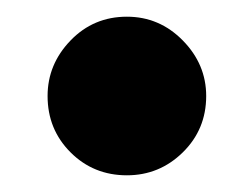

<svg xmlns="http://www.w3.org/2000/svg" viewBox="-20 -453 273 230"><path d="M132 -243Q92 -243 64.5 -270.5Q37 -298 37 -338Q37 -376 64.5 -404.5Q92 -433 132 -433Q171 -433 199 -404.5Q227 -376 227 -338Q227 -298 199 -270.5Q171 -243 132 -243Z"/></svg>

Font: Rethink Sans ExtraBold
Style: Italic
Weight: 800
Italic angle: -10°
Designer: The Rethink Sans project authors (Hans Thiessen). DM Sans designed by Colophon Foundry.
Foundry: Rethink Communications LLC
Version: Version 1.001